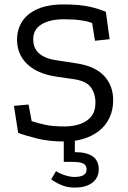

<svg xmlns="http://www.w3.org/2000/svg" viewBox="-20 -624 576 867"><path d="M273 15Q202 15 149.5 2Q97 -11 62 -24L43 -146L109 -152L123 -77Q153 -67 186.5 -60Q220 -53 272 -53Q309 -53 340.5 -63.5Q372 -74 391.5 -97.5Q411 -121 411 -161Q411 -201 390 -230Q369 -259 310 -267L234 -278Q148 -291 102.5 -335Q57 -379 57 -445Q57 -490 79.5 -526Q102 -562 149 -583Q196 -604 268 -604Q307 -604 337.5 -601Q368 -598 396.5 -591Q425 -584 458 -571L475 -447L409 -440L396 -520Q376 -528 344 -532.5Q312 -537 269 -537Q205 -537 167.5 -514Q130 -491 130 -447Q130 -405 157.5 -382Q185 -359 234 -352L325 -338Q410 -325 450.5 -281Q491 -237 491 -172Q491 -126 473.5 -90.5Q456 -55 426 -32Q396 -9 356.5 3Q317 15 273 15ZM318 223Q286 223 262 213.5Q238 204 225 195Q212 186 211 186L233 149Q250 160 273.5 167.5Q297 175 316 175Q344 175 357.5 166.5Q371 158 371 141Q371 122 356 114.5Q341 107 305 107H268V0H318V63Q372 63 399 82.5Q426 102 426 141Q426 166 413 184.5Q400 203 376 213Q352 223 318 223Z"/></svg>

Font: Podkova
Style: Regular
Weight: 400
Designer: Ilya Yudin
Foundry: Cyreal (www.cyreal.org)
Version: Version 2.103